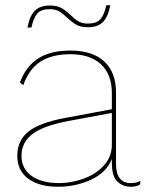

<svg xmlns="http://www.w3.org/2000/svg" viewBox="-20 -703 557 733"><path d="M516 -13 515 1Q502 10 479 10Q449 10 428 -10Q407 -30 407 -82V-96Q387 -45 328.5 -17.5Q270 10 202 10Q129 10 87.5 -21Q46 -52 46 -108Q46 -167 89 -201Q132 -235 230 -253L407 -286V-348Q407 -418 366 -457Q325 -496 248 -496Q179 -496 135 -468Q91 -440 69 -378L56 -388Q79 -450 126 -480Q173 -510 248 -510Q333 -510 378 -468.5Q423 -427 423 -348V-76Q423 -40 437.5 -22Q452 -4 478 -4Q504 -4 516 -13ZM407 -151V-272L241 -241Q145 -223 103.5 -191Q62 -159 62 -108Q62 -59 100.5 -31.5Q139 -4 207 -4Q250 -4 296.5 -20Q343 -36 375 -69.5Q407 -103 407 -151ZM316 -599Q289 -599 272.5 -608Q256 -617 237 -635Q219 -652 205 -660Q191 -668 169 -668Q137 -668 122.5 -651.5Q108 -635 100 -598H85Q93 -642 113 -662Q133 -682 170 -682Q197 -682 213.5 -673Q230 -664 249 -646Q265 -630 279.5 -621.5Q294 -613 316 -613Q348 -613 363 -629.5Q378 -646 386 -683H401Q393 -639 373 -619Q353 -599 316 -599Z"/></svg>

Font: Work Sans Hairline
Style: Regular
Weight: 400
Designer: Wei Huang
Foundry: Wei Huang
Version: Version 1.032